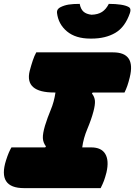

<svg xmlns="http://www.w3.org/2000/svg" viewBox="-44 -970 696 990"><path d="M475 0H80Q-58 0 -13 -143Q-5 -168 1.5 -183Q8 -198 15 -210H189L193 -215Q178 -235 177 -258Q176 -281 188 -322Q201 -364 218 -404.5Q235 -445 242 -493H236Q82 -493 109 -604Q117 -634 125 -658Q133 -682 143 -700H539Q657 -700 625 -571Q619 -546 612.5 -527.5Q606 -509 598 -493H434L430 -488Q444 -470 445.5 -450Q447 -430 438 -396Q427 -354 406.5 -305.5Q386 -257 380 -210H426Q479 -210 499 -176Q519 -142 505 -81Q498 -54 492 -38Q486 -22 475 0ZM517 -950Q552 -950 578.5 -946Q605 -942 619 -934Q634 -926 626 -903Q601 -830 550.5 -800.5Q500 -771 428 -771H422Q346 -771 301.5 -808Q257 -845 250 -903Q249 -914 254 -921.5Q259 -929 268 -933Q288 -943 310.5 -946.5Q333 -950 367 -950Q372 -923 386.5 -910Q401 -897 428 -894Q461 -895 482 -908.5Q503 -922 517 -950Z"/></svg>

Font: Recursive Mn Csl St XBk
Style: Italic
Weight: 1000
Italic angle: -15°
Monospace: yes
Version: Version 1.079;hotconv 1.0.112;makeotfexe 2.5.65598; ttfautoh